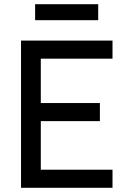

<svg xmlns="http://www.w3.org/2000/svg" viewBox="-20 -893 600 913"><path d="M80 -700H515V-614H174V-403H455V-317H174V-86H515V0H80ZM147 -873H447V-797H147Z"/></svg>

Font: PT Root UI Web Medium
Style: Regular
Weight: 500
Designer: Vitaly Kuzmin
Foundry: ParaType Ltd.
Version: Version 1.001W